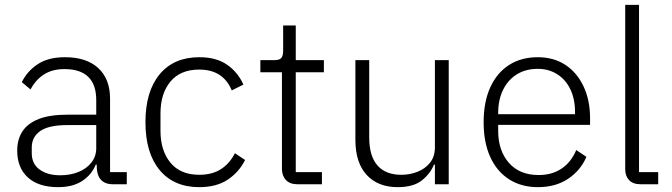

<svg xmlns="http://www.w3.org/2000/svg" viewBox="-20 -760 2770 792"><path d="M503 0H445Q422 0 407 -9.5Q392 -19 385.5 -36Q379 -53 379 -76V-103L402 -81H375Q358 -39 319 -13.5Q280 12 220 12Q139 12 95 -28Q51 -68 51 -139Q51 -185 72.5 -218Q94 -251 139.5 -269Q185 -287 259 -287H377V-347Q377 -411 344 -443Q311 -475 246 -475Q196 -475 161.5 -453Q127 -431 106 -391L70 -421Q91 -465 134.5 -494.5Q178 -524 248 -524Q337 -524 385.5 -479Q434 -434 434 -353V-50H503ZM377 -244H257Q181 -244 146 -219.5Q111 -195 111 -152V-128Q111 -84 143.5 -60.5Q176 -37 228 -37Q270 -37 303.5 -50.5Q337 -64 357 -89.5Q377 -115 377 -149Z M802 12Q697 12 638.5 -58.5Q580 -129 580 -256Q580 -383 638.5 -453.5Q697 -524 802 -524Q873 -524 917.5 -492.5Q962 -461 984 -411L936 -387Q919 -429 885.5 -451Q852 -473 802 -473Q724 -473 683 -423.5Q642 -374 642 -292V-220Q642 -139 683 -89Q724 -39 802 -39Q855 -39 891 -62Q927 -85 949 -128L991 -100Q966 -50 919.5 -19Q873 12 802 12Z M1308 0H1206Q1176 0 1159.5 -17.5Q1143 -35 1143 -63V-462H1054V-512H1112Q1133 -512 1140.5 -521Q1148 -530 1148 -551V-655H1200V-512H1316V-462H1200V-50H1308Z M1774 0V-81H1770Q1756 -45 1721 -16.5Q1686 12 1620 12Q1539 12 1492.5 -38.5Q1446 -89 1446 -183V-512H1503V-194Q1503 -116 1537 -77.5Q1571 -39 1635 -39Q1671 -39 1702.5 -51.5Q1734 -64 1754 -89Q1774 -114 1774 -153V-512H1831V0Z M2199 12Q2131 12 2080.5 -20Q2030 -52 2002.5 -112Q1975 -172 1975 -256Q1975 -340 2002.5 -400Q2030 -460 2080 -492Q2130 -524 2198 -524Q2264 -524 2312 -492.5Q2360 -461 2387 -404Q2414 -347 2414 -272V-245H2035V-220Q2035 -139 2079 -88.5Q2123 -38 2202 -38Q2257 -38 2296.5 -64.5Q2336 -91 2357 -141L2399 -113Q2375 -57 2323.5 -22.5Q2272 12 2199 12ZM2198 -476Q2148 -476 2111.5 -453Q2075 -430 2055 -389Q2035 -348 2035 -294V-289H2352V-297Q2352 -351 2333 -391Q2314 -431 2279 -453.5Q2244 -476 2198 -476Z M2695 0H2622Q2591 0 2575 -17Q2559 -34 2559 -62V-740H2616V-50H2695Z"/></svg>

Font: IBM Plex Sans Light
Style: Regular
Weight: 300
Designer: Mike Abbink, Paul van der Laan, Pieter van Rosmalen
Foundry: Bold Monday
Version: Version 3.201